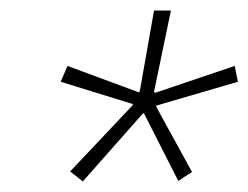

<svg xmlns="http://www.w3.org/2000/svg" viewBox="-20 -767 471 364"><path d="M251 -552 137 -423 113 -442 232 -568 231 -570 95 -612 108 -642 243 -592 245 -594 272 -747H304L272 -593L274 -591L425 -642L431 -612L277 -567L276 -565L344 -441L318 -424L253 -552Z"/></svg>

Font: IBM Plex Sans ExtraLight
Style: Italic
Weight: 250
Italic angle: -11.31°
Designer: Mike Abbink, Paul van der Laan, Pieter van Rosmalen
Foundry: Bold Monday
Version: Version 3.201